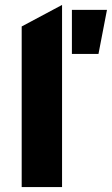

<svg xmlns="http://www.w3.org/2000/svg" viewBox="-20 -760 455 780"><path d="M68.1 0V-652.5L232.1 -740V0ZM272.1 -541V-720H414.6L380.1 -541Z"/></svg>

Font: Geologica-Sharp
Style: Regular
Weight: 100
Designer: Sindre Bremnes, Frode Helland
Foundry: Monokrom Skriftforlag AS
Version: Version 1.010;gftools[0.9.28]